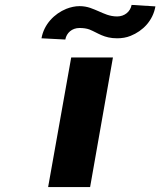

<svg xmlns="http://www.w3.org/2000/svg" viewBox="-20 -762 653 782"><path d="M347 0 440 -528H270L176 0ZM457 -695C426 -695 403 -707 382 -716C360 -725 338 -737 304 -737C286 -737 268 -733 250 -726C201 -706 159 -663 149 -606L246 -601C251 -628 273 -648 304 -648C319 -648 333 -646 344 -642C379 -628 403 -606 457 -606C476 -606 495 -609 512 -616C562 -636 603 -678 613 -736L516 -742C511 -715 488 -695 457 -695Z"/></svg>

Font: Asimov
Style: XWidIt
Weight: 500
Designer: Google
Version: Version 2.000980; 2014